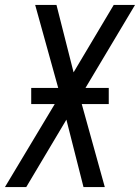

<svg xmlns="http://www.w3.org/2000/svg" viewBox="-28 -755 565 775"><path d="M-8 0 193 -335H98V-400H207L114 -735H200L269 -463L431 -735H517L317 -400H411V-335H302L395 0H309L240 -272L78 0Z"/></svg>

Font: Iosevka SS04 Oblique
Style: Regular
Weight: 400
Italic angle: -9°
Monospace: yes
Designer: Belleve Invis
Foundry: Belleve Invis
Version: Version 19.0.0; ttfautohint (v1.8.4)